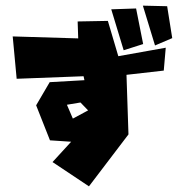

<svg xmlns="http://www.w3.org/2000/svg" viewBox="-20 -648 655 680"><path d="M486 -628 529 -487 590 -513 572 -626ZM374 -615 418 -470 487 -492 462 -618ZM217 -277 265 -285 292 -257 238 -228ZM255 -572 257 -512 25 -519 39 -369 276 -378 279 -364 156 -357 108 -275 157 -151 232 -146 166 -74 295 12 435 -172 428 -383 560 -398 567 -479 399 -449 362 -574Z"/></svg>

Font: Super Mario
Style: Regular
Weight: 400
Version: Version 1.0